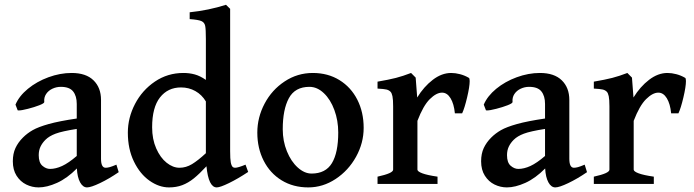

<svg xmlns="http://www.w3.org/2000/svg" viewBox="-20 -777 2932 811"><path d="M304.7 -65.4Q263.7 -23.9 220.9 -4.6Q178.2 14.6 143.1 14.6Q115.7 14.6 90.8 2.4Q65.9 -9.8 50 -34.7Q34.2 -59.6 34.2 -95.7Q34.2 -127.9 45.4 -151.9Q56.6 -175.8 76.7 -195.8Q94.7 -213.9 118.2 -227.3Q141.6 -240.7 186 -253.2Q230.5 -265.6 304.2 -276.4V-337.9Q304.2 -371.6 288.8 -390.9Q273.4 -410.2 236.8 -410.2Q218.3 -410.2 201.4 -402.3Q184.6 -394.5 174.8 -379.9Q165 -365.2 167 -346.2Q167.5 -340.8 146.2 -332.5Q125 -324.2 98.1 -317.4Q71.3 -310.5 59.1 -310.5Q55.7 -310.5 54.7 -311L45.4 -335Q60.5 -371.1 97.9 -401.9Q135.3 -432.6 184.6 -450.7Q233.9 -468.8 282.7 -468.8Q343.3 -468.8 375 -437.7Q406.7 -406.7 406.7 -355V-106.4Q406.7 -68.4 426.3 -68.4Q433.6 -68.4 443.4 -71Q453.1 -73.7 471.7 -81.5L481.4 -49.8Q440.9 -22 402.6 -3.7Q364.3 14.6 347.7 14.6Q330.1 14.6 318.4 -6.8Q306.6 -28.3 304.7 -65.4ZM304.2 -232.4Q242.2 -222.7 214.8 -212.4Q187.5 -202.1 171.9 -186.5Q158.2 -172.9 150.9 -157.2Q143.6 -141.6 143.6 -121.6Q143.6 -90.3 158.9 -76.9Q174.3 -63.5 191.4 -63.5Q215.3 -63.5 242.4 -75.9Q269.5 -88.4 304.2 -118.2Z M852.1 -74.7Q822.3 -42.5 798.6 -23.4Q774.9 -4.4 749.8 5.1Q724.6 14.6 693.8 14.6Q651.9 14.6 611.6 -13.7Q571.3 -42 545.7 -94.7Q520 -147.5 520 -216.8Q520 -279.8 550.3 -337.9Q580.6 -396 634.3 -432.4Q688 -468.8 754.9 -468.8Q780.3 -468.8 802.7 -462.6Q825.2 -456.5 849.6 -439.5V-612.3Q849.6 -653.3 846.7 -667.7Q843.8 -682.1 830.6 -688Q817.4 -693.8 781.2 -696.3V-725.1Q861.3 -733.4 934.6 -756.8L952.1 -739.7V-138.7Q952.1 -105.5 954.8 -91.1Q957.5 -76.7 963.4 -71.3Q967.3 -68.4 973.1 -68.4Q985.4 -68.4 1017.1 -81.5L1028.3 -50.8Q984.9 -22 947.3 -3.7Q909.7 14.6 895.5 14.6Q860.8 14.6 852.1 -74.7ZM744.6 -407.7Q689 -407.7 655.8 -365.5Q622.6 -323.2 622.6 -239.3Q622.6 -189 639.9 -149.9Q657.2 -110.8 683.8 -89.6Q710.4 -68.4 738.3 -68.4Q765.6 -68.4 791 -83.7Q816.4 -99.1 849.6 -129.9V-348.6Q832.5 -377 805.2 -392.3Q777.8 -407.7 744.6 -407.7Z M1066.9 -216.8Q1066.9 -281.2 1097.7 -339.4Q1128.4 -397.5 1182.4 -433.1Q1236.3 -468.8 1301.3 -468.8Q1365.2 -468.8 1413.8 -438.7Q1462.4 -408.7 1489.3 -356Q1516.1 -303.2 1516.1 -236.8Q1516.1 -172.9 1483.9 -114.7Q1451.7 -56.6 1397.7 -21Q1343.8 14.6 1282.2 14.6Q1218.3 14.6 1169.4 -15.4Q1120.6 -45.4 1093.8 -98.1Q1066.9 -150.9 1066.9 -216.8ZM1174.3 -231Q1174.3 -181.2 1191.9 -137.9Q1209.5 -94.7 1237.8 -69.3Q1266.1 -43.9 1295.9 -43.9Q1355.5 -43.9 1382.1 -88.1Q1408.7 -132.3 1408.7 -217.3Q1408.7 -268.1 1392.3 -312.5Q1376 -356.9 1347.9 -383.5Q1319.8 -410.2 1287.1 -410.2Q1226.1 -410.2 1200.2 -362.3Q1174.3 -314.5 1174.3 -231Z M1901.4 -298.3Q1897.5 -338.4 1883.1 -362.1Q1868.7 -385.7 1847.2 -385.7Q1823.2 -385.7 1795.4 -358.2Q1767.6 -330.6 1743.2 -266.6V-60.5Q1743.2 -52.7 1763.9 -44.9Q1784.7 -37.1 1828.1 -30.8V0H1574.7V-30.8Q1607.9 -38.1 1624.3 -45.4Q1640.6 -52.7 1640.6 -60.5V-327.6Q1640.6 -356.9 1637.7 -370.6Q1634.8 -384.3 1629.4 -389.6Q1622.6 -396.5 1612.1 -398.9Q1601.6 -401.4 1574.7 -402.8V-432.1Q1623 -440.4 1652.6 -448Q1682.1 -455.6 1716.3 -468.8L1735.8 -449.2L1742.2 -365.2Q1770.5 -411.1 1808.1 -439.9Q1845.7 -468.8 1885.7 -468.8Q1903.8 -468.8 1923.3 -463.6Q1942.9 -458.5 1960.4 -448.2Q1963.9 -446.3 1963.9 -434.6Q1963.9 -411.1 1953.1 -365.7Q1942.4 -320.3 1932.1 -298.3Z M2282.7 -65.4Q2241.7 -23.9 2199 -4.6Q2156.2 14.6 2121.1 14.6Q2093.8 14.6 2068.8 2.4Q2043.9 -9.8 2028.1 -34.7Q2012.2 -59.6 2012.2 -95.7Q2012.2 -127.9 2023.4 -151.9Q2034.7 -175.8 2054.7 -195.8Q2072.8 -213.9 2096.2 -227.3Q2119.6 -240.7 2164.1 -253.2Q2208.5 -265.6 2282.2 -276.4V-337.9Q2282.2 -371.6 2266.8 -390.9Q2251.5 -410.2 2214.8 -410.2Q2196.3 -410.2 2179.4 -402.3Q2162.6 -394.5 2152.8 -379.9Q2143.1 -365.2 2145 -346.2Q2145.5 -340.8 2124.3 -332.5Q2103 -324.2 2076.2 -317.4Q2049.3 -310.5 2037.1 -310.5Q2033.7 -310.5 2032.7 -311L2023.4 -335Q2038.6 -371.1 2075.9 -401.9Q2113.3 -432.6 2162.6 -450.7Q2211.9 -468.8 2260.7 -468.8Q2321.3 -468.8 2353 -437.7Q2384.8 -406.7 2384.8 -355V-106.4Q2384.8 -68.4 2404.3 -68.4Q2411.6 -68.4 2421.4 -71Q2431.2 -73.7 2449.7 -81.5L2459.5 -49.8Q2418.9 -22 2380.6 -3.7Q2342.3 14.6 2325.7 14.6Q2308.1 14.6 2296.4 -6.8Q2284.7 -28.3 2282.7 -65.4ZM2282.2 -232.4Q2220.2 -222.7 2192.9 -212.4Q2165.5 -202.1 2149.9 -186.5Q2136.2 -172.9 2128.9 -157.2Q2121.6 -141.6 2121.6 -121.6Q2121.6 -90.3 2137 -76.9Q2152.3 -63.5 2169.4 -63.5Q2193.4 -63.5 2220.5 -75.9Q2247.6 -88.4 2282.2 -118.2Z M2814.9 -298.3Q2811 -338.4 2796.6 -362.1Q2782.2 -385.7 2760.7 -385.7Q2736.8 -385.7 2709 -358.2Q2681.2 -330.6 2656.7 -266.6V-60.5Q2656.7 -52.7 2677.5 -44.9Q2698.2 -37.1 2741.7 -30.8V0H2488.3V-30.8Q2521.5 -38.1 2537.8 -45.4Q2554.2 -52.7 2554.2 -60.5V-327.6Q2554.2 -356.9 2551.3 -370.6Q2548.3 -384.3 2543 -389.6Q2536.1 -396.5 2525.6 -398.9Q2515.1 -401.4 2488.3 -402.8V-432.1Q2536.6 -440.4 2566.2 -448Q2595.7 -455.6 2629.9 -468.8L2649.4 -449.2L2655.8 -365.2Q2684.1 -411.1 2721.7 -439.9Q2759.3 -468.8 2799.3 -468.8Q2817.4 -468.8 2836.9 -463.6Q2856.4 -458.5 2874 -448.2Q2877.4 -446.3 2877.4 -434.6Q2877.4 -411.1 2866.7 -365.7Q2856 -320.3 2845.7 -298.3Z"/></svg>

Font: David Libre Medium
Style: Regular
Weight: 500
Version: Version 1.000